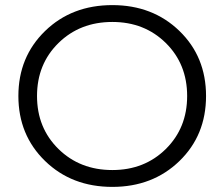

<svg xmlns="http://www.w3.org/2000/svg" viewBox="-20 -726 879 752"><path d="M420 6Q261 6 156.5 -95.5Q52 -197 52 -350Q52 -503 156.5 -604.5Q261 -706 420 -706Q578 -706 682.5 -605Q787 -504 787 -350Q787 -196 682.5 -95Q578 6 420 6ZM420 -60Q546 -60 629.5 -142.5Q713 -225 713 -350Q713 -475 629.5 -557.5Q546 -640 420 -640Q293 -640 209 -557.5Q125 -475 125 -350Q125 -225 209 -142.5Q293 -60 420 -60Z"/></svg>

Font: Montserrat Alternates
Style: Regular
Weight: 400
Designer: Julieta Ulanovsky
Foundry: Julieta Ulanovsky
Version: Version 7.200;PS 007.200;hotconv 1.0.88;makeotf.lib2.5.64775